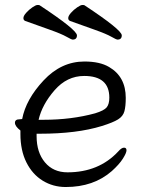

<svg xmlns="http://www.w3.org/2000/svg" viewBox="-20 -733 583 771"><path d="M59 -254 69 -255Q84 -334 155 -410Q226 -486 319 -486Q381 -486 418 -464Q485 -425 485 -340Q485 -306 479.5 -286Q474 -266 454 -253.5Q434 -241 389 -227Q289 -196 140 -196H127V-186Q127 -121 160.5 -81Q194 -41 251 -41Q377 -41 455 -125Q468 -140 478 -140Q488 -140 488 -129.5Q488 -119 473.5 -96Q459 -73 429 -46Q356 18 244 18Q193 18 151.5 -7.5Q110 -33 86 -81Q62 -129 62 -195V-209Q40 -226 40 -240Q40 -254 59 -254ZM155 -252Q267 -252 362 -278Q398 -289 408.5 -302Q419 -315 419 -341Q419 -428 318 -428Q249 -428 199 -370.5Q149 -313 135 -252ZM469 -591Q469 -574 452 -574Q447 -574 427 -585.5Q407 -597 359 -614Q311 -631 261 -649Q254 -652 254 -660.5Q254 -669 265 -681.5Q276 -694 290 -703.5Q304 -713 310.5 -713Q317 -713 319 -712Q469 -613 469 -591ZM289 -591Q289 -574 272 -574Q267 -574 247 -585.5Q227 -597 179 -614Q131 -631 81 -649Q74 -652 74 -660.5Q74 -669 85 -681.5Q96 -694 110 -703.5Q124 -713 130.5 -713Q137 -713 139 -712Q289 -613 289 -591Z"/></svg>

Font: QiushuiShotai Bright
Style: Regular
Weight: 400
Designer: Christian Thalmann (Catharsis Fonts)
Version: Version 1.250;